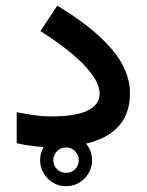

<svg xmlns="http://www.w3.org/2000/svg" viewBox="-20 -513 510 668"><path d="M119.6 44.4Q119.6 7.3 146.2 -19.3Q172.9 -45.9 210 -45.9Q247.1 -45.9 273.7 -19.3Q300.3 7.3 300.3 44.4Q300.3 81.5 273.7 108.2Q247.1 134.8 210 134.8Q172.9 134.8 146.2 108.2Q119.6 81.5 119.6 44.4ZM165.5 44.4Q165.5 63 178.5 75.7Q191.4 88.4 210 88.4Q228.5 88.4 241.2 75.7Q253.9 63 253.9 44.4Q253.9 25.9 241.2 12.9Q228.5 0 210 0Q191.4 0 178.5 12.9Q165.5 25.9 165.5 44.4ZM38.1 -122.6Q68.8 -116.7 99.6 -112.3Q130.4 -107.9 154.8 -107.9Q245.6 -107.9 286.1 -128.9Q326.7 -149.9 326.7 -187.5Q326.7 -230 272.9 -286.4Q219.2 -342.8 120.6 -404.8L179.2 -493.2Q300.3 -420.9 366.2 -345.2Q432.1 -269.5 432.1 -189Q432.1 -94.7 362.8 -47.9Q293.5 -1 161.1 -1Q127.4 -1 96.7 -4.6Q65.9 -8.3 38.1 -14.6Z"/></svg>

Font: Vazir Medium WOL-UI
Style: Medium-WOL-UI
Weight: 500
Designer: Saber Rastikerdar
Foundry: Saber Rastikerdar
Version: Version 30.1.0